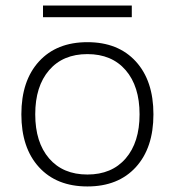

<svg xmlns="http://www.w3.org/2000/svg" viewBox="-20 -662 630 692"><path d="M533 -250Q533 -129 469.5 -59.5Q406 10 295 10Q184 10 120.5 -59.5Q57 -129 57 -250Q57 -371 120.5 -440.5Q184 -510 295 -510Q406 -510 469.5 -440.5Q533 -371 533 -250ZM107 -250Q107 -149 157 -91Q207 -33 295 -33Q383 -33 433 -91Q483 -149 483 -250Q483 -351 433 -409Q383 -467 295 -467Q207 -467 157 -409Q107 -351 107 -250ZM455 -600H135V-642H455Z"/></svg>

Font: Work Sans Light
Style: Regular
Weight: 300
Designer: Wei Huang
Foundry: Wei Huang
Version: Version 1.500